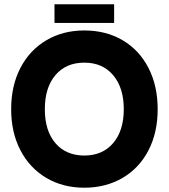

<svg xmlns="http://www.w3.org/2000/svg" viewBox="-20 -857 787 895"><path d="M32 -348Q32 -457 75 -540Q118 -623 195.5 -669Q273 -715 373 -715Q474 -715 551.5 -669.5Q629 -624 672 -540.5Q715 -457 715 -348Q715 -239 672 -156Q629 -73 551 -27.5Q473 18 373 18Q273 18 195.5 -28Q118 -74 75 -157Q32 -240 32 -348ZM557 -348Q557 -448 507.5 -506.5Q458 -565 373 -565Q288 -565 238.5 -507Q189 -449 189 -348Q189 -247 238.5 -189.5Q288 -132 373 -132Q458 -132 507.5 -190Q557 -248 557 -348ZM234 -837H512V-750H234Z"/></svg>

Font: Hanken Grotesk Black
Style: Regular
Weight: 900
Designer: Alfredo Marco Pradil
Foundry: Hanken Design Co.
Version: Version 3.014